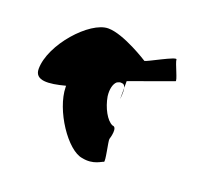

<svg xmlns="http://www.w3.org/2000/svg" viewBox="-81 -803 625 590"><g transform="rotate(20 232.0 -508.0)"><path d="M21 -520C21 -482 65 -486 118 -500V-496C119 -421 191 -314 241 -308C279 -300 302 -320 307 -320C313 -320 297 -386 299 -392C301 -398 311 -434 294 -434C274 -442 255 -478 249 -513C246 -536 251 -555 261 -563L268 -566C271 -567 274 -567 278 -566C283 -566 286 -561 288 -555V-577L429 -628C436 -628 409 -681 409 -692C409 -702 325 -654 318 -654C318 -654 231 -710 180 -710C120 -710 21 -600 21 -520ZM288 -518C288 -518 291 -541 288 -555Z"/></g></svg>

Font: Ampere
Style: SuCnd
Weight: 400
Version: Version 1